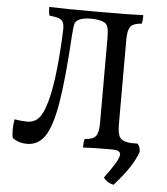

<svg xmlns="http://www.w3.org/2000/svg" viewBox="-57 -730 831 955"><g transform="rotate(5 358.0 -252.5)"><path d="M661 0Q647 39 620.5 79.5Q594 120 546 174Q531 172 516.5 163Q502 154 495 142Q565 49 565 22Q565 2 531 0H499Q429 0 378 3Q378 -26 383 -40Q423 -42 437.5 -59.5Q452 -77 452 -127V-549Q452 -586 447 -603Q442 -620 428 -627Q405 -639 360 -639Q323 -639 300 -627Q285 -619 281.5 -604.5Q278 -590 275 -549Q262 -329 242 -210Q222 -91 188.5 -41Q155 9 99 9Q75 9 56 2Q37 -5 26 -14Q22 -29 22 -55Q22 -80 27 -107Q64 -101 90 -101Q119 -101 140 -118Q161 -135 177 -180Q216 -285 228 -547L229 -576Q229 -598 223.5 -609.5Q218 -621 202.5 -627Q187 -633 155 -636Q150 -650 150 -679Q215 -676 400 -676Q560 -676 620 -679Q620 -650 615 -636Q575 -634 560.5 -616.5Q546 -599 546 -549V-127Q546 -77 560.5 -59.5Q575 -42 615 -40H647Q661 -24 661 0Z"/></g></svg>

Font: Vollkorn SC
Style: Regular
Weight: 400
Designer: Friedrich Althausen
Foundry: Friedrich Althausen
Version: Version 4.015